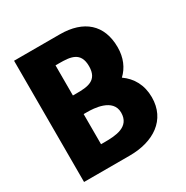

<svg xmlns="http://www.w3.org/2000/svg" viewBox="-184 -974 1090 1126"><g transform="rotate(-30 360.5 -410.5)"><path d="M261 -472V-676H285C360 -676 429 -671 429 -574C429 -477 360 -472 285 -472ZM261 -346H285C326 -346 456 -341 456 -244C456 -147 360 -142 285 -142H261ZM562 -419C605 -459 630 -516 630 -586C630 -739 535 -821 374 -821H64V0H374C535 0 657 -79 657 -232C657 -315 621 -378 562 -419Z"/></g></svg>

Font: Sztylet
Style: Bd
Weight: 700
Foundry: Cannot Into Space Fonts, PlusOne Fonts
Version: Version 0.12